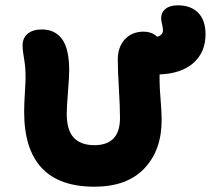

<svg xmlns="http://www.w3.org/2000/svg" viewBox="-20 -750 793 722"><path d="M335 -47.9Q70.8 -47.9 70.8 -330.1Q70.8 -356 73.5 -400.6Q76.2 -445.3 76.2 -460Q76.2 -496.6 70.6 -528.6Q64.9 -560.5 64.9 -579.1Q64.9 -606.9 84 -623Q103 -639.2 137.2 -639.2Q187.5 -639.2 213.9 -602.3Q240.2 -565.4 240.2 -484.9Q240.2 -461.9 235.6 -404.3Q231 -346.7 231 -321.8Q231 -260.7 257.3 -232.4Q283.7 -204.1 335 -204.1Q431.2 -204.1 431.2 -306.2Q431.2 -350.6 427 -417.7Q422.9 -484.9 422.9 -525.9Q422.9 -573.7 449.7 -602.3Q476.6 -630.9 519 -630.9Q551.8 -630.9 570.8 -611.8Q592.8 -617.7 592.8 -636.2Q592.8 -645.5 589.4 -659.2Q585.9 -672.9 585.9 -681.2Q585.9 -703.1 602.3 -716.6Q618.7 -730 648.9 -730Q697.8 -730 725.3 -701.9Q752.9 -673.8 752.9 -621.1Q752.9 -553.7 707.5 -513.4Q662.1 -473.1 580.1 -470.2V-444.8Q580.1 -421.9 584 -374.3Q587.9 -326.7 587.9 -298.8Q587.9 -185.1 522.7 -116.5Q457.5 -47.9 335 -47.9Z"/></svg>

Font: Shantell Sans Irregular Bouncy
Style: Bold
Weight: 700
Designer: Stephen Nixon, Anya Danilova, Shantell Martin
Foundry: Arrow Type
Version: Version 1.006;[9816181b4]